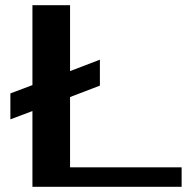

<svg xmlns="http://www.w3.org/2000/svg" viewBox="-20 -720 740 740"><path d="M105 -392V-700H250V-446L365 -490V-390L250 -346V-75H680V0H105V-292L20 -260V-360Z"/></svg>

Font: Prosto One
Style: Regular
Weight: 400
Designer: Pavel Emelyanov and Jovanny lemonad
Foundry: Pavel Emelyanov and Jovanny Lemonad
Version: Version 1.001